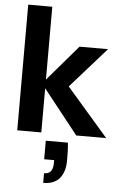

<svg xmlns="http://www.w3.org/2000/svg" viewBox="-64 -749 684 1073"><g transform="rotate(5 278.5 -212.5)"><path d="M381 0 165 -273 356 -496H516L269 -217L268 -324L549 0ZM50 0V-705H185V0ZM220 280V226Q246 226 258 210.5Q270 195 270 163V148H214V44H338Q341 71 341.5 96Q342 121 342 144Q342 208 311.5 244Q281 280 220 280Z"/></g></svg>

Font: DM Sans 36pt
Style: Bold
Weight: 700
Version: Version 4.004;gftools[0.9.30]